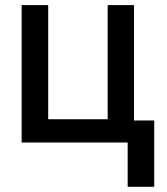

<svg xmlns="http://www.w3.org/2000/svg" viewBox="-20 -550 646 741"><path d="M497.1 -85H575.2V170.9H472.7V0H63.5V-530.3H166V-89.8H395.5V-530.3H497.1Z"/></svg>

Font: Pretendard GOV Medium
Style: Regular
Weight: 500
Designer: Base glyphs from Inter by Rasmus Andersson; Hangeul glyphs from Noto Sans CJK(Source Han Sans) by Jang Soo-young and Kan
Foundry: Kil Hyung-jin
Version: Version 1.309